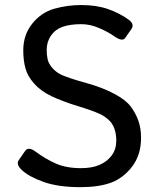

<svg xmlns="http://www.w3.org/2000/svg" viewBox="-20 -735 638 769"><path d="M68.8 -52.7Q43 -76.2 55.2 -93.8L80.6 -130.4Q93.8 -149.4 123 -127.4Q161.6 -98.6 203.4 -80.1Q245.1 -61.5 304.7 -61.5Q348.6 -61.5 378.9 -74.7Q409.2 -87.9 427.5 -112.5Q445.8 -137.2 445.8 -172.4Q445.8 -197.8 438.2 -219.5Q430.7 -241.2 414.1 -255.9Q397.5 -270.5 379.4 -278.8Q349.6 -292.5 290.3 -310.5Q231 -328.6 186.5 -349.6Q142.6 -370.6 116.5 -400.4Q90.3 -430.2 81.8 -461.7Q73.2 -493.2 73.2 -533.7Q73.2 -595.7 109.4 -640.6Q145.5 -685.5 198 -700.2Q250.5 -714.8 304.7 -714.8Q366.7 -714.8 412.6 -698.7Q458.5 -682.6 494.6 -656.7Q520 -638.7 506.3 -618.7L481.4 -583Q470.2 -566.9 437.5 -589.8Q412.6 -607.4 376.7 -622.8Q340.8 -638.2 305.7 -638.2Q260.7 -638.2 231 -627.7Q201.2 -617.2 184.1 -592.3Q167 -567.4 167 -534.7Q167 -514.2 170.9 -496.8Q174.8 -479.5 190.9 -461.4Q207 -443.4 230 -433.6Q260.7 -420.4 325.4 -402.6Q390.1 -384.8 438.5 -358.9Q483.4 -335 503.2 -308.8Q522.9 -282.7 533.9 -252.2Q544.9 -221.7 544.9 -183.6Q544.9 -114.3 509.3 -67.9Q473.6 -21.5 424.8 -3.4Q376 14.6 302.2 14.6Q213.9 14.6 155.8 -5.9Q97.7 -26.4 68.8 -52.7Z"/></svg>

Font: Istok
Style: Regular
Weight: 500
Designer: Andrey V. Panov
Foundry: Andrey V. Panov
Version: Version 1.0.3